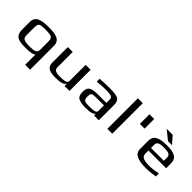

<svg xmlns="http://www.w3.org/2000/svg" viewBox="150 -1801 3110 3110"><g transform="rotate(45 1705.0 -246.0)"><path d="M381 -494C205 -494 98 -465 98 -337V-158C98 -104 112 -60 142 -33C184 6 262 10 354 10C459 10 520 -4 536 -31V208H649V-337C649 -463 554 -494 381 -494ZM536 -148C536 -109 525 -83 504 -71C482 -58 440 -52 376 -52C315 -52 272 -58 248 -70C224 -81 213 -107 213 -148V-325C213 -370 221 -399 239 -411C257 -423 303 -429 378 -429C439 -429 481 -423 503 -411C525 -399 536 -370 536 -325Z M1032 10C1152 10 1219 -13 1230 -59V0H1343V-484H1230V-119C1230 -94 1218 -77 1194 -68C1170 -59 1127 -54 1064 -54C1036 -54 1012 -56 993 -61C950 -70 934 -93 934 -134V-484H822V-129C822 -23 888 10 1032 10Z M2015 0V-342C2015 -404 2000 -445 1970 -465C1940 -484 1874 -494 1773 -494C1706 -494 1631 -491 1549 -485V-419C1625 -427 1695 -431 1756 -431C1813 -431 1851 -426 1872 -417C1892 -408 1903 -390 1903 -363V-286H1721C1635 -286 1578 -276 1548 -256C1518 -235 1503 -198 1503 -144C1503 -82 1519 -41 1551 -21C1583 0 1640 10 1724 10C1836 10 1897 -9 1906 -46V0ZM1613 -141C1613 -220 1627 -230 1729 -230H1903V-98C1903 -47 1807 -49 1743 -49H1720C1632 -49 1613 -72 1613 -141Z M2323 0V-700H2211V0Z M2635 -429V-649H2527V-429Z M3084 -494C2913 -494 2816 -458 2816 -329V-138C2816 -39 2909 10 3094 10C3164 10 3237 3 3312 -10V-79C3234 -63 3166 -55 3109 -55C3005 -55 2930 -73 2930 -149V-222H3336V-329C3336 -458 3250 -494 3084 -494ZM3077 -434C3168 -434 3224 -423 3224 -357V-281H2930V-357C2930 -423 2989 -434 3077 -434ZM3140 -553 3027 -680H2891L3047 -553Z"/></g></svg>

Font: Gamestation Extended
Style: Regular
Weight: 400
Width: 7
Designer: Jonas Hecksher
Foundry: Jonas Hecksher, Playtypeª, e-types AS
Version: Version 1.003